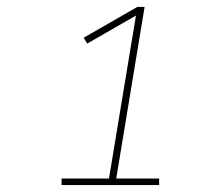

<svg xmlns="http://www.w3.org/2000/svg" viewBox="-20 -858 640 555"><path d="M158 -323V-342H295L373 -813L232 -732L222 -749L377 -838H398L316 -342H440V-323Z"/></svg>

Font: Iosevka Slab Thin Extended
Style: Italic
Weight: 100
Width: 7
Italic angle: -9°
Monospace: yes
Designer: Belleve Invis
Foundry: Belleve Invis
Version: Version 11.1.0; ttfautohint (v1.8.3)